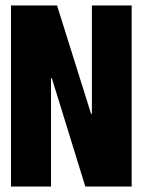

<svg xmlns="http://www.w3.org/2000/svg" viewBox="-20 -680 520 700"><path d="M20 0V-660H188L312 -265H315V-660H460V0H291L169 -395H166V0Z"/></svg>

Font: Bricolage Grotesque 96pt ExtraBold Condensed
Style: Regular
Weight: 800
Width: 3
Version: Version 1.001;gftools[0.9.33.dev8+g029e19f]